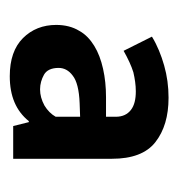

<svg xmlns="http://www.w3.org/2000/svg" viewBox="-6 -626 365 393"><g transform="rotate(90 176.5 -429.5)"><path d="M84 -500 55 -558C73 -569 93 -577 114 -583C135 -589 157 -592 180 -592C218 -592 248 -583 271 -565C294 -547 305 -517 305 -476V-274H238L230 -306H228C207 -280 177 -267 136 -267C102 -267 76 -276 58 -294C40 -312 31 -335 31 -362C31 -380 35 -396 43 -409C50 -422 61 -432 74 -440C87 -448 103 -454 121 -458C139 -462 158 -464 179 -464H219V-484C219 -498 214 -508 205 -515C196 -522 183 -525 167 -525C154 -525 141 -523 128 -520C115 -516 100 -509 84 -500ZM219 -361V-411L191 -410C164 -409 145 -404 135 -396C124 -388 119 -378 119 -367C119 -352 124 -342 133 -337C142 -332 152 -329 163 -329C174 -329 185 -332 196 -338C206 -344 214 -352 219 -361Z"/></g></svg>

Font: Holmes&Hills Bold
Style: Bold
Weight: 500
Designer: Noopur Datye, Girish Dalvi, Yashodeep Gholap, Pallavi Karambelkar
Foundry: Ek Type
Version: ""